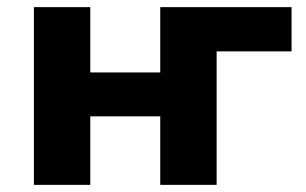

<svg xmlns="http://www.w3.org/2000/svg" viewBox="-20 -518 858 538"><path d="M75 0V-498H233V-315H429V-498H797V-374H587V0H429V-192H233V0Z"/></svg>

Font: Nunito Sans 9pt ExtraBold
Style: Regular
Weight: 800
Version: Version 3.101;gftools[0.9.27]